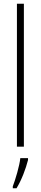

<svg xmlns="http://www.w3.org/2000/svg" viewBox="-20 -780 216 1021"><path d="M107 0V-760H70V0ZM129 71V61H88C84 101 62 175 48 211V221H68C95 177 117 118 129 71Z"/></svg>

Font: Noto Sans Telugu ExtraCondensed ExtraLight
Style: Regular
Weight: 200
Width: 2
Designer: Jelle Bosma - Monotype Design Team
Foundry: Monotype Imaging Inc.
Version: Version 2.005